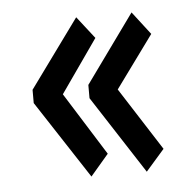

<svg xmlns="http://www.w3.org/2000/svg" viewBox="-37 -448 423 432"><g transform="rotate(-5 175.0 -232.0)"><path d="M153 -52 38 -228V-258L150 -412L189 -362L105 -242L194 -100ZM278 -52 164 -228V-258L275 -412L315 -360L229 -242L320 -100Z"/></g></svg>

Font: Inconsolata ExtraCondensed SemiBold
Style: Regular
Weight: 600
Width: 2
Monospace: yes
Designer: Raph Levien, Cyreal, Brenton Simpson
Foundry: Raph Levien, Cyreal, Google
Version: Version 3.001; ttfautohint (v1.8.2.53-6de2)